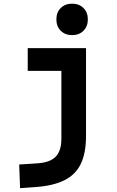

<svg xmlns="http://www.w3.org/2000/svg" viewBox="-20 -776 626 1031"><path d="M87.9 234.4 83 107.4 180.7 101.1Q248.5 96.7 279.1 65.2Q309.6 33.7 309.6 -30.3V-187.5H441.9V-45.9Q441.9 46.4 413.6 104.5Q385.3 162.6 325.4 192.1Q265.6 221.7 170.9 228.5ZM128.9 -395.5V-517.6H317.4V-395.5ZM309.6 -170.9V-517.6H441.9V-170.9ZM367.2 -587.4Q329.6 -587.4 306.2 -610.8Q282.7 -634.3 282.7 -671.9Q282.7 -709.5 306.2 -732.9Q329.6 -756.3 367.2 -756.3Q404.8 -756.3 428.2 -732.9Q451.7 -709.5 451.7 -671.9Q451.7 -634.3 428.2 -610.8Q404.8 -587.4 367.2 -587.4Z"/></svg>

Font: Cascadia Mono PL
Style: Regular
Weight: 400
Monospace: yes
Designer: Aaron Bell
Foundry: Saja Typeworks
Version: Version 2102.003